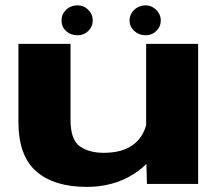

<svg xmlns="http://www.w3.org/2000/svg" viewBox="-20 -704 858 735"><path d="M250 -245Q250 -169 285.5 -144Q321 -119 377 -119Q446 -119 486.8 -147.8Q527.5 -176.5 541 -230L578 -150Q567 -84 489.5 -36.2Q412 11.5 312.5 11.5Q187 11.5 118.8 -48Q50.5 -107.5 50.5 -238V-536H250ZM539.5 -115.5V-536H738.5V0H542.5ZM215.5 -626Q215.5 -649.5 233.2 -666.5Q251 -683.5 277.5 -683.5Q301 -683.5 318 -666.5Q335 -649.5 335 -626Q335 -602 318 -585.5Q301 -569 277.5 -569Q250.5 -569 233 -585.2Q215.5 -601.5 215.5 -626ZM476 -626Q476 -641.5 484.2 -654.8Q492.5 -668 506.8 -675.8Q521 -683.5 538 -683.5Q553 -683.5 566.2 -675.5Q579.5 -667.5 587.5 -654.2Q595.5 -641 595.5 -626Q595.5 -602 578.5 -585.5Q561.5 -569 538 -569Q512 -569 494 -585.5Q476 -602 476 -626Z"/></svg>

Font: Anybody Wide
Style: Bold
Weight: 700
Width: 7
Designer: Tyler Finck
Foundry: Etcetera Type Company
Version: Version 1.000; ttfautohint (v1.8)